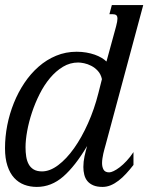

<svg xmlns="http://www.w3.org/2000/svg" viewBox="-20 -736 625 767"><path d="M387.2 -419.9Q382.8 -439.9 370.8 -452.9Q358.9 -465.8 344.5 -473.1Q330.1 -480.5 315.9 -483.4Q301.8 -486.3 292.5 -486.3Q259.8 -486.3 231.4 -469.2Q203.1 -452.1 179.7 -424.1Q156.2 -396 138.2 -360.1Q120.1 -324.2 107.7 -286.6Q95.2 -249 88.6 -212.6Q82 -176.3 82 -147.5Q82 -127.9 84.7 -110.6Q87.4 -93.3 94.5 -80.1Q101.6 -66.9 114.5 -59.1Q127.4 -51.3 147.9 -51.3Q179.2 -51.3 212.4 -76.2Q245.6 -101.1 275.9 -143.8Q306.2 -186.5 331.5 -243.2Q356.9 -299.8 373 -363.8ZM443.8 -630.9Q449.2 -651.4 449.2 -661.1Q449.2 -671.9 444.3 -675.5Q439.5 -679.2 430.7 -679.2H417L426.8 -715.8H552.2L401.9 -157.2Q399.9 -150.4 397.5 -141.4Q395 -132.3 392.8 -122.8Q390.6 -113.3 389.2 -103.3Q387.7 -93.3 387.7 -84.5Q387.7 -68.8 393.8 -58.1Q399.9 -47.4 416.5 -47.4Q422.9 -47.4 433.8 -52.5Q444.8 -57.6 458.3 -67.9Q471.7 -78.1 485.8 -93.3Q500 -108.4 513.2 -128.4V-77.1Q498.5 -58.1 483.6 -42Q468.8 -25.9 453.4 -14.2Q438 -2.4 422.1 4.2Q406.2 10.7 389.6 10.7Q367.7 10.7 352.8 4.4Q337.9 -2 329.1 -12.7Q320.3 -23.4 316.7 -38.1Q313 -52.7 313 -68.8Q313 -89.8 317.6 -111.6Q322.3 -133.3 328.1 -152.8Q280.3 -72.3 232.7 -30.8Q185.1 10.7 127 10.7Q100.1 10.7 76.9 2Q53.7 -6.8 36.6 -25.4Q19.5 -43.9 9.8 -73.5Q0 -103 0 -144Q0 -189.5 9 -235.6Q18.1 -281.7 35.4 -324.7Q52.7 -367.7 77.6 -404.8Q102.5 -441.9 134.3 -469.7Q166 -497.6 204.3 -513.4Q242.7 -529.3 286.1 -529.3Q306.6 -529.3 325 -526.1Q343.3 -522.9 358.4 -517.6Q373.5 -512.2 385.5 -505.1Q397.5 -498 405.3 -490.2Z"/></svg>

Font: Arian Grqi
Style: Italic
Weight: 400
Italic angle: -15°
Designer: Ruben Hakobyan (Tarumian)
Foundry: Ruben Hakobyan (Tarumian)
Version: Version 1.002